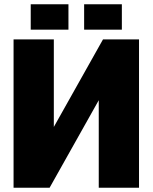

<svg xmlns="http://www.w3.org/2000/svg" viewBox="-20 -886 720 906"><path d="M636 0H446V-413L214 0H44V-700H234V-287L466 -700H636ZM125 -746V-866H303V-746ZM377 -746V-866H555V-746Z"/></svg>

Font: Tektur ExtraBold
Style: Regular
Weight: 800
Designer: Adam Jagosz
Foundry: Adam Jagosz
Version: Version 1.005;gftools[0.9.30]